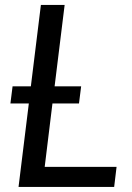

<svg xmlns="http://www.w3.org/2000/svg" viewBox="-20 -736 519 756"><path d="M439 -79 429.5 0H53L93.5 -328.5H21L29.5 -396H101.5L141 -716.5H234.5L195 -396H299.5L291 -328.5H186.5L156 -79Z"/></svg>

Font: Lato 2
Style: Italic
Weight: 400
Italic angle: -7°
Designer: Lukasz Dziedzic with Adam Twardoch and Botio Nikoltchev
Foundry: tyPoland Lukasz Dziedzic
Version: Version 2.015; 2015-08-06; http://www.latofonts.com/